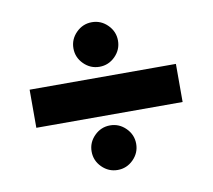

<svg xmlns="http://www.w3.org/2000/svg" viewBox="-62 -662 714 645"><g transform="rotate(-10 294.5 -340.0)"><path d="M343.5 -569.5Q366 -547 366 -516Q366 -485 343.5 -462.5Q321 -440 290 -440Q259 -440 236.5 -462.5Q214 -485 214 -516Q214 -547 236.5 -569.5Q259 -592 290 -592Q321 -592 343.5 -569.5ZM343.5 -217.5Q366 -195 366 -164Q366 -133 343.5 -110.5Q321 -88 290 -88Q259 -88 236.5 -110.5Q214 -133 214 -164Q214 -195 236.5 -217.5Q259 -240 290 -240Q321 -240 343.5 -217.5ZM544 -275H45V-405H544Z"/></g></svg>

Font: Hind Jalandhar
Style: Bold
Weight: 700
Designer: Namrata Goyal
Foundry: Indian Type Foundry
Version: Version 0.702;PS 1.0;hotconv 1.0.81;makeotf.lib2.5.63406